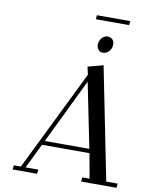

<svg xmlns="http://www.w3.org/2000/svg" viewBox="-105 -1078 912 1154"><g transform="rotate(10 351.5 -500.5)"><path d="M53.2 0 56.2 -25.9H99.1L399.9 -639.2L389.2 -687L482.9 -711.9L620.1 -25.9H689.9L687 0H471.2L474.1 -25.9H518.1L491.2 -176.8H201.2L127.9 -25.9H206.1L202.1 0ZM213.9 -202.1H485.8L405.8 -598.1ZM389.2 -976.1 391.1 -1001H595.2L591.8 -976.1ZM426.8 -826.2Q426.8 -850.1 441.7 -868.2Q456.5 -886.2 479 -886.2Q495.1 -886.2 506.6 -875.2Q518.1 -864.3 518.1 -845.2Q518.1 -820.3 502.7 -802.7Q487.3 -785.2 463.9 -785.2Q448.2 -785.2 437.5 -797.9Q426.8 -810.5 426.8 -826.2Z"/></g></svg>

Font: Dehuti
Style: Bold-Italic
Weight: 700
Version: Version 1.2